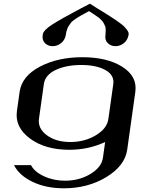

<svg xmlns="http://www.w3.org/2000/svg" viewBox="-20 -809 790 1037"><path d="M536.1 42 547.9 -42Q458 0 354.5 0Q223.6 0 141.6 -61Q59.6 -122.1 71.3 -208L85.9 -312.5Q97.7 -397.5 194.8 -448.7Q292 -500 424.8 -500Q558.6 -500 640.6 -448.2Q722.7 -396.5 710.9 -312.5L667 0Q654.3 86.9 554.2 147.5Q454.1 208 325.2 208Q228.5 208 156.2 173.3Q84 138.7 55.7 83H147.5Q166 119.1 217.8 143.1Q269.5 167 331.1 167Q408.2 167 468.8 130.4Q529.3 93.8 536.1 42ZM565.4 -167 591.8 -354.5Q598.6 -403.3 549.3 -430.7Q500 -458 418.9 -458Q337.9 -458 280.8 -431.2Q223.6 -404.3 216.8 -354.5L190.4 -167Q183.6 -115.2 232.9 -78.6Q282.2 -42 360.4 -42Q437.5 -42 498 -78.6Q558.6 -115.2 565.4 -167ZM460.9 -749Q458 -747.1 441.4 -738.3Q424.8 -729.5 421.4 -727.5Q418 -725.6 404.8 -717.8Q391.6 -710 388.7 -707.5Q385.7 -705.1 375.5 -697.8Q365.2 -690.4 362.8 -685.5Q360.4 -680.7 354 -672.9Q347.7 -665 345.2 -658.2Q342.8 -651.4 339.8 -642.1Q336.9 -632.8 335.9 -622.1Q331.1 -592.8 310.1 -576.2Q289.1 -559.6 264.6 -559.6Q239.3 -559.6 222.7 -576.2Q206.1 -592.8 210.9 -622.1Q213.9 -645.5 261.7 -676.3Q309.6 -707 413.1 -761.7Q447.3 -779.3 465.8 -789.1Q481.4 -778.3 504.9 -764.2Q528.3 -750 542.5 -741.2Q556.6 -732.4 575.7 -720.2Q594.7 -708 606 -700.2Q617.2 -692.4 630.4 -682.6Q643.6 -672.9 650.9 -665.5Q658.2 -658.2 664.1 -650.4Q669.9 -642.6 672.9 -635.7Q675.8 -628.9 674.8 -622.1Q669.9 -592.8 649.4 -576.2Q628.9 -559.6 603.5 -559.6Q579.1 -559.6 562 -576.2Q544.9 -592.8 549.8 -622.1Q550.8 -632.8 550.8 -642.1Q550.8 -651.4 550.3 -658.2Q549.8 -665 545.4 -672.9Q541 -680.7 539.1 -685.5Q537.1 -690.4 529.8 -697.8Q522.5 -705.1 520 -708Q517.6 -710.9 506.8 -718.3Q496.1 -725.6 493.2 -727.5Q490.2 -729.5 477.5 -738.3Q464.8 -747.1 460.9 -749Z"/></svg>

Font: okolaks
Style: BoldItalic
Weight: 600
Width: 8
Italic angle: -8°
Version: Version 000.6.0